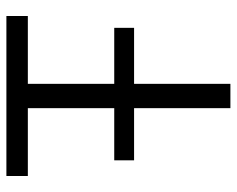

<svg xmlns="http://www.w3.org/2000/svg" viewBox="-90 -650 740 600"><g transform="rotate(-90 280.0 -350.0)"><path d="M318 -633V-363H493V-301H318V0H242V-301H79V-363H242V-633H30V-700H530V-633Z"/></g></svg>

Font: Chakra Petch
Style: Regular
Weight: 400
Designer: Katatrad Aksorn Co.,Ltd.
Foundry: Cadson Demak Co.,Ltd.
Version: Version 1.000; ttfautohint (v1.6)